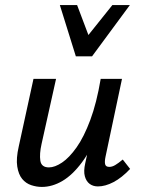

<svg xmlns="http://www.w3.org/2000/svg" viewBox="-20 -729 556 757"><path d="M145 8Q124 8 103 1Q82 -6 67.5 -23.5Q53 -41 48 -72.5Q43 -104 54 -152L112 -418H201L144 -162Q135 -122 139 -95.5Q143 -69 173 -69Q196 -69 224.5 -88Q253 -107 282 -148Q311 -189 336 -256Q361 -323 377 -418H428Q405 -303 373 -221.5Q341 -140 303.5 -89.5Q266 -39 226 -15.5Q186 8 145 8ZM366 6Q347 6 333.5 -4Q320 -14 314.5 -34Q309 -54 316 -85L388 -418H461L396 -111Q392 -92 394.5 -81.5Q397 -71 411 -71Q422 -71 434 -78Q446 -85 464 -100L493 -63Q460 -28 427.5 -11Q395 6 366 6ZM279 -507 307 -564 423 -709H492L343 -507ZM279 -507 216 -709H284L338 -566L343 -507Z"/></svg>

Font: Ysabeau Infant SemiBold
Style: Italic
Weight: 600
Italic angle: -12°
Designer: Christian Thalmann (Catharsis Fonts)
Version: Version 2.002; featfreeze: ss01,ss02,lnum